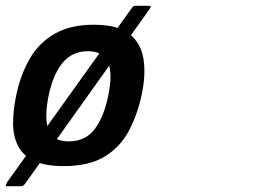

<svg xmlns="http://www.w3.org/2000/svg" viewBox="-21 -564 952 660"><path d="M198 7Q134 7 96 -11Q58 -29 41 -62.5Q24 -96 24 -140.5Q24 -185 35 -238Q50 -308 81.5 -362.5Q113 -417 167 -448Q221 -479 301 -479Q383 -479 423 -448Q463 -417 472 -362.5Q481 -308 466 -238Q451 -168 421 -112.5Q391 -57 337.5 -25Q284 7 198 7ZM215 -78Q272 -78 304 -119.5Q336 -161 351 -235Q367 -310 350.5 -349Q334 -388 281 -388Q228 -388 195 -349Q162 -310 146 -235Q131 -160 145 -119Q159 -78 215 -78ZM67 65Q64 70 60 73Q56 76 52 76H1Q-2 76 -1 72.5Q0 69 3 63L431 -535Q435 -541 438 -542.5Q441 -544 444 -544H492Q498 -544 497 -540Q496 -536 484 -520Z"/></svg>

Font: Glory Thin SemiBold
Style: Italic
Weight: 600
Italic angle: -12°
Version: Version 1.011